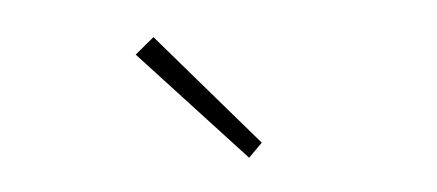

<svg xmlns="http://www.w3.org/2000/svg" viewBox="-29 -867 644 283"><g transform="rotate(-5 293.0 -725.5)"><path d="M330.1 -630.9 176.8 -796.9 205.1 -820.3 350.6 -651.4Z"/></g></svg>

Font: Bpmf Zihi Sans ExtraLight
Style: ExtraLight
Weight: 250
Foundry: But Ko
Version: Version 1.320